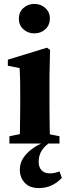

<svg xmlns="http://www.w3.org/2000/svg" viewBox="-20 -731 344 978"><path d="M28 0V-37L117 -55H192L283 -37V0ZM79 0Q81 -24 81.5 -61Q82 -98 82.5 -138Q83 -178 83 -210V-250Q83 -294 82.5 -323.5Q82 -353 80 -384L20 -396V-427L219 -488L235 -477L232 -338V-210Q232 -178 232.5 -138Q233 -98 233.5 -61Q234 -24 236 0ZM155 -561Q122 -561 99 -582Q76 -603 76 -636Q76 -669 99 -690Q122 -711 155 -711Q188 -711 211 -690Q234 -669 234 -637Q234 -603 211 -582Q188 -561 155 -561ZM178 227Q131 227 106 200Q81 173 81 133Q81 101 98 74.5Q115 48 144 27Q173 6 210 -9V-12L240 -9Q208 11 192.5 36Q177 61 177 93Q177 121 192 136.5Q207 152 233 152Q247 152 258.5 149.5Q270 147 283 142L295 175Q273 199 243.5 213Q214 227 178 227Z"/></svg>

Font: Source Serif 4 36pt
Style: Bold
Weight: 700
Designer: Frank Grießhammer
Foundry: Adobe Systems Incorporated
Version: Version 4.004;hotconv 1.0.116;makeotfexe 2.5.65601